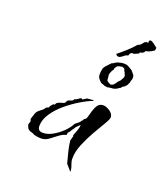

<svg xmlns="http://www.w3.org/2000/svg" viewBox="-107 -548 592 688"><g transform="rotate(20 189.5 -204.0)"><path d="M240 66 220 43Q215 23 209.5 2.5Q204 -18 202 -39L207 -58L205 -59Q209 -70 213.5 -81.5Q218 -93 218 -104Q213 -99 207.5 -94Q202 -89 199 -82Q195 -78 192 -72Q189 -66 184 -62L183 -53Q169 -50 155.5 -39.5Q142 -29 129 -19.5Q116 -10 101 -10Q94 -10 83.5 -11.5Q73 -13 68 -17Q55 -20 49.5 -24.5Q44 -29 41 -42L45 -55L42 -63Q47 -79 49.5 -86Q52 -93 57.5 -98Q63 -103 76 -113Q77 -118 81.5 -120.5Q86 -123 90 -124L91 -129L101 -141L104 -139L110 -148Q117 -153 124.5 -154.5Q132 -156 139 -160Q141 -171 152.5 -173.5Q164 -176 166 -184H170L187 -195L193 -192L207 -201Q213 -201 218.5 -202Q224 -203 229 -203L233 -201Q213 -194 187 -178.5Q161 -163 136.5 -142.5Q112 -122 96 -98Q80 -74 80 -50Q80 -31 100 -31Q118 -31 137.5 -42Q157 -53 173 -69Q189 -85 196 -100L213 -114Q215 -119 218 -121Q221 -123 222 -128Q229 -129 232 -140Q235 -151 239 -164.5Q243 -178 250 -188Q257 -198 271 -198Q282 -198 296 -188.5Q310 -179 310 -166Q310 -159 298 -139Q286 -119 270.5 -92Q255 -65 243 -36Q231 -7 231 19Q231 30 235.5 41Q240 52 241 63ZM259 -263V-264L250 -265Q250 -266 244.5 -267.5Q239 -269 237 -270Q232 -273 226 -280.5Q220 -288 220 -295V-301Q220 -305 220.5 -309Q221 -313 222 -317Q222 -323 230 -332Q238 -341 242 -345H243Q243 -346 245 -348Q247 -350 248 -351L249 -350Q253 -353 260 -357Q267 -361 271 -361Q280 -364 289 -364Q299 -364 305 -361L315 -355Q318 -352 318 -354Q321 -352 328 -344Q335 -336 335 -334H336L335 -333L336 -329V-326Q336 -321 334 -316.5Q332 -312 332 -307Q329 -303 329 -302Q329 -298 324 -293Q320 -289 318.5 -287.5Q317 -286 312 -284Q311 -282 309.5 -280.5Q308 -279 306 -277L303 -276Q300 -273 294 -270Q288 -267 285 -267L283 -266H279Q275 -266 269 -265Q263 -264 259 -263ZM270 -277Q277 -278 281.5 -283Q286 -288 290 -295Q292 -297 294 -299Q296 -301 297 -302Q299 -304 299 -305Q301 -309 303 -312Q305 -315 306 -318Q306 -320 306 -323Q306 -326 304 -329Q303 -330 302 -334Q301 -338 299 -338Q298 -341 297 -344.5Q296 -348 294 -348L293 -349Q290 -349 287 -351Q286 -351 282.5 -350Q279 -349 277 -349H276Q275 -348 274 -348Q273 -348 271 -347Q270 -346 269.5 -346Q269 -346 268 -345L262 -336L261 -329H260L259 -326L258 -327Q257 -324 255 -320Q253 -316 252 -312L251 -307L252 -302V-301L253 -289Q252 -286 260 -281Q268 -276 270 -277ZM264 -380H261Q256 -380 253 -383.5Q250 -387 252 -388Q259 -393 264.5 -398Q270 -403 276 -408Q278 -410 288 -419Q298 -428 302 -433L312 -444L313 -443L316 -446Q319 -446 320 -447L333 -462L334 -461L335 -462Q335 -464 338 -464L344 -463Q346 -463 345 -467Q344 -471 346 -472Q348 -474 351 -474Q354 -474 356.5 -472.5Q359 -471 362 -469L371 -462Q372 -461 373.5 -460.5Q375 -460 375 -458L377 -457H379L378 -454L377 -446L366 -439L357 -435L350 -433Q344 -432 344.5 -430Q345 -428 341 -425L333 -421Q332 -420 329 -422L327 -416L311 -409Q307 -408 305 -409Q303 -410 301 -408Q297 -407 295.5 -402.5Q294 -398 293 -396Q285 -395 278.5 -389Q272 -383 264 -380Z"/></g></svg>

Font: Kolker Brush
Style: Regular
Weight: 400
Designer: Robert E. Leuschke
Foundry: Robert E. Leuschke
Version: Version 1.010; ttfautohint (v1.8.3)